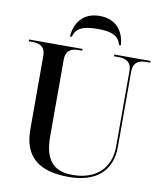

<svg xmlns="http://www.w3.org/2000/svg" viewBox="-98 -993 921 1082"><g transform="rotate(10 362.5 -452.0)"><path d="M239 -771H249C263 -819 297 -840 385 -840C473 -840 507 -819 520 -771H530C526 -846 483 -914 385 -914C287 -914 244 -846 239 -771ZM369 10C527 10 613 -69 613 -205V-634C613 -684 638 -704 686 -704H710V-714H503V-704H529C576 -704 603 -685 603 -638V-206C603 -81 522 -5 389 -5C293 -5 227 -47 227 -195V-635C227 -685 253 -704 300 -704H321V-714H15V-704H37C83 -704 110 -685 110 -638V-217C110 -53 206 10 369 10Z"/></g></svg>

Font: Noto Serif Display Medium
Style: Regular
Weight: 500
Designer: Monotype Design Team
Foundry: Monotype Imaging Inc.
Version: Version 2.009